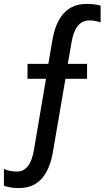

<svg xmlns="http://www.w3.org/2000/svg" viewBox="-76 -700 532 977"><path d="M364 -680Q410 -680 436 -671V-586Q408 -596 379 -596Q306 -596 288 -484L269 -375H367V-299H257L194 69Q163 257 21 257Q-25 257 -56 245V160Q-25 173 10 173Q79 173 97 61L158 -299H64V-375H170L190 -492Q221 -680 364 -680Z"/></svg>

Font: Hind Medium
Style: Regular
Weight: 500
Designer: Manushi Parikh, Satya Rajpurohit
Foundry: Indian Type Foundry
Version: Version 1.201;PS 1.0;hotconv 1.0.78;makeotf.lib2.5.61930; tt